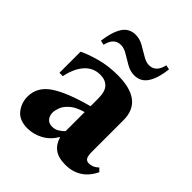

<svg xmlns="http://www.w3.org/2000/svg" viewBox="-193 -793 926 926"><g transform="rotate(45 270.5 -329.5)"><path d="M146 15Q91 15 64.5 -18Q38 -51 38 -94Q38 -160 98.5 -201Q159 -242 286 -276V-329Q286 -376 266.5 -396.5Q247 -417 212 -417Q164 -417 132.5 -381Q101 -345 89 -284H66V-428Q100 -445 154.5 -460Q209 -475 273 -475Q446 -475 446 -341V-123Q446 -100 452 -87.5Q458 -75 476 -75Q486 -75 498.5 -79.5Q511 -84 525 -97L541 -81Q519 -35 483 -12.5Q447 10 401 10Q352 10 325.5 -9.5Q299 -29 288 -66H286Q263 -26 225 -5.5Q187 15 146 15ZM224 -75Q244 -75 259.5 -84.5Q275 -94 286 -106V-236Q240 -223 216.5 -202Q193 -181 185.5 -160Q178 -139 178 -125Q178 -104 190 -89.5Q202 -75 224 -75ZM181 -589Q134 -589 121 -530L98 -535Q106 -600 129 -637Q152 -674 197 -674Q224 -674 250 -659.5Q276 -645 300.5 -630Q325 -615 345 -615Q392 -615 405 -674L428 -669Q421 -605 397.5 -567.5Q374 -530 329 -530Q302 -530 276 -545Q250 -560 226 -574.5Q202 -589 181 -589Z"/></g></svg>

Font: Bona Nova SC
Style: Bold
Weight: 700
Designer: Mateusz Machalski
Foundry: Capitalics
Version: Version 4.001; ttfautohint (v1.8.4.7-5d5b)